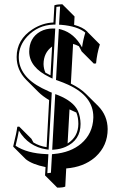

<svg xmlns="http://www.w3.org/2000/svg" viewBox="-20 -714 561 889"><path d="M286.6 65.9 282.2 149.9Q272.9 154.8 245.1 154.8L188.5 98.1L190.9 59.6Q129.9 47.4 99.6 23.4L43 -33.2L41 -36.1Q56.6 -98.6 60.1 -127L68.8 -127.9L125.5 -71.3Q129.9 -62 134.8 -54.2Q163.6 -37.1 195.8 -32.7L207.5 -250.5Q177.2 -268.6 157.7 -288.1L101.1 -344.7Q57.1 -389.6 57.1 -450.2Q57.1 -530.8 130.9 -578.6Q176.8 -607.9 227.5 -609.9L231.9 -689.5Q245.6 -694.3 268.6 -694.3L325.2 -637.7L323.2 -599.1Q364.7 -587.4 383.3 -568.4L383.8 -567.9L386.2 -564.9L442.4 -508.3Q428.7 -464.4 424.8 -420.4L414.6 -419.4L357.9 -476.1Q351.6 -489.7 345.2 -500Q332 -506.8 318.4 -510.7L308.1 -326.7Q352.1 -305.2 377.9 -279.3L434.6 -223.1Q478 -178.7 478.5 -116.2Q478.5 -39.6 422.9 11.7Q419.9 14.2 418.5 15.6Q366.7 59.6 286.6 65.9ZM190.4 -377.4Q202.1 -371.1 213.9 -365.2L221.2 -498.5Q182.1 -470.2 181.6 -417.5Q182.1 -395.5 190.4 -377.4ZM225.1 -570.8 225.6 -571.8H224.1ZM333.5 -192.9Q319.8 -199.7 301.8 -207.5L293 -49.8Q342.3 -80.6 342.8 -140.1Q342.8 -170.4 333.5 -192.9ZM220.7 0 229.5 -1Q306.6 -7.8 355.5 -48.8Q409.7 -95.2 412.1 -168.5Q412.1 -170.9 412.1 -172.9Q412.1 -268.6 295.4 -321.8Q274.4 -331.5 246.6 -341.3L239.3 -343.8L252.4 -580.1L264.2 -577.1Q324.2 -560.1 359.9 -494.6Q364.7 -529.3 375 -563Q338.9 -592.8 263.2 -599.1L253.4 -599.6L258.3 -684.1Q248.5 -683.1 241.2 -682.1L236.8 -600.1H227.5Q155.8 -597.7 106.4 -545.4Q67.4 -503.4 66.9 -450.2Q66.9 -360.8 174.8 -305.7Q192.4 -296.9 212.9 -287.6L219.7 -285.2L205.1 -21L194.3 -22.5Q111.8 -35.2 67.4 -109.4Q63.5 -85 52.2 -39.1Q105.5 -3.9 193.8 -0.5L204.1 0L199.2 87.9Q209.5 86.9 215.8 85.9ZM235.8 -278.3 249 -273.4Q320.3 -244.6 340.8 -200.2Q352.5 -173.8 353 -140.1Q353 -64.5 283.2 -33.7Q259.3 -23.4 233.4 -21.5L221.7 -20.5ZM223.1 -350.1 210 -356.4Q116.2 -401.4 115.2 -474.1Q115.2 -538.6 166.5 -567.9Q192.4 -582 224.1 -582H225.6H235.8Z"/></svg>

Font: Linux Biolinum Shadow O
Style: Regular
Weight: 400
Designer: Philipp H. Poll
Foundry: Philipp H. Poll
Version: Version 1.0.4